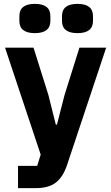

<svg xmlns="http://www.w3.org/2000/svg" viewBox="-20 -771 574 991"><path d="M80 -663V-688Q80 -751 160 -751Q240 -751 240 -688V-663Q240 -600 160 -600Q80 -600 80 -663ZM300 -663V-688Q300 -751 380 -751Q460 -751 460 -688V-663Q460 -600 380 -600Q300 -600 300 -663ZM73 200V85H172L190 27L6 -525H153L230 -280L268 -128H274L313 -280L390 -525H528L326 81Q305 143 268 171.5Q231 200 165 200Z"/></svg>

Font: Anuphan
Style: Bold
Weight: 700
Designer: Mike Abbink, Paul van der Laan, Pieter van Rosmalen, Mint Tantisuwanna
Foundry: Bold Monday; Cadson Demak
Version: Version 3.002;hotconv 1.0.109;makeotfexe 2.5.65596